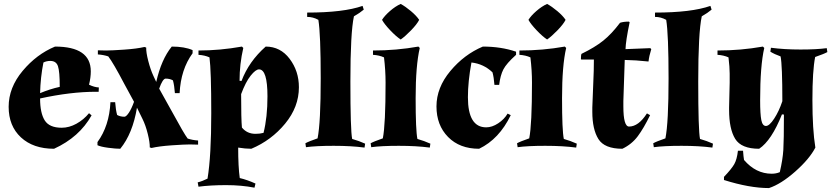

<svg xmlns="http://www.w3.org/2000/svg" viewBox="-20 -742 4230 977"><path d="M294 -92Q332 -92 369 -112.5Q406 -133 433 -166L446 -155Q384 -44 255 15Q149 15 86.5 -43Q24 -101 24 -198.5Q24 -296 95 -381Q166 -466 260 -505Q442 -505 442 -379Q442 -347 433 -311Q460 -298 483 -297L482 -275Q475 -275 468 -275Q340 -275 184 -241Q184 -167 207.5 -129.5Q231 -92 294 -92ZM236 -432Q217 -432 201 -424Q186 -349 184 -268Q234 -289 284 -300Q284 -378 275 -405Q266 -432 236 -432Z M988 -6Q974 -7 946 -7Q918 -7 853.5 -2.5Q789 2 751 11L742 8Q743 -16 732 -60.5Q721 -105 705 -137L677 -194Q655 -62 592 15Q569 15 531 10Q493 5 476 -3V-19Q536 -101 542 -222H566Q569 -182 576 -157Q592 -148 613 -148Q622 -148 635.5 -168Q649 -188 662 -224L612 -316Q557 -421 531 -455Q507 -463 478 -465V-486Q492 -485 520 -485Q548 -485 612.5 -489.5Q677 -494 715 -503L724 -500Q723 -476 734.5 -431.5Q746 -387 761 -355L775 -325Q801 -440 854 -505Q919 -505 960 -487V-471Q900 -389 894 -268H870Q867 -308 860 -333Q844 -342 823 -342Q808 -342 790 -291L854 -176Q917 -60 935 -37Q959 -29 988 -27Z M1275 213Q1209 200 1130.5 200Q1052 200 990 208L986 186Q1010 180 1036 167Q1055 52 1055 -165.5Q1055 -383 1046 -450Q1022 -461 990 -463V-485Q1099 -485 1211 -505L1218 -498Q1199 -416 1199 -331L1209 -330Q1246 -429 1332 -505Q1407 -505 1454 -442.5Q1501 -380 1501 -298Q1501 -198 1431 -113Q1361 -28 1259 15Q1228 15 1192 9Q1192 107 1200 164Q1238 173 1280 192ZM1341 -252Q1341 -389 1298 -389Q1281 -389 1255.5 -357Q1230 -325 1207 -263Q1207 -136 1211 -93Q1237 -61 1280 -61Q1303 -61 1321 -66Q1341 -145 1341 -252Z M1781 -659Q1763 -576 1763 -327.5Q1763 -79 1772 -35Q1807 -25 1838 -11L1835 9Q1768 0 1678 0Q1588 0 1537 7L1534 -13Q1550 -22 1596 -38Q1612 -118 1612 -343Q1612 -568 1600 -641Q1573 -656 1543 -656V-678Q1728 -678 1825 -712L1831 -693Q1811 -676 1781 -659Z M2113 -641Q2102 -619 2072 -588Q2042 -557 2019 -541Q1996 -556 1966 -587.5Q1936 -619 1924 -641Q1937 -662 1964.5 -686Q1992 -710 2019 -722Q2043 -709 2071 -685.5Q2099 -662 2113 -641ZM1942 -322Q1942 -384 1934 -450Q1910 -461 1878 -463V-485Q1997 -485 2109 -505L2116 -498Q2095 -408 2095 -243Q2095 -78 2104 -35Q2139 -25 2170 -11L2167 9Q2099 0 2009.5 0Q1920 0 1869 7L1866 -13Q1882 -22 1928 -38Q1942 -108 1942 -322Z M2437 -505Q2530 -505 2606 -479V-463Q2557 -419 2541.5 -389Q2526 -359 2520 -310H2496Q2493 -349 2486 -374Q2441 -417 2379 -424Q2361 -327 2361 -247Q2361 -94 2454 -94Q2484 -94 2515 -114.5Q2546 -135 2563 -164L2579 -156Q2520 -34 2418 15Q2319 15 2260 -45Q2201 -105 2201 -200.5Q2201 -296 2271.5 -380.5Q2342 -465 2437 -505Z M2858 -641Q2847 -619 2817 -588Q2787 -557 2764 -541Q2741 -556 2711 -587.5Q2681 -619 2669 -641Q2682 -662 2709.5 -686Q2737 -710 2764 -722Q2788 -709 2816 -685.5Q2844 -662 2858 -641ZM2687 -322Q2687 -384 2679 -450Q2655 -461 2623 -463V-485Q2742 -485 2854 -505L2861 -498Q2840 -408 2840 -243Q2840 -78 2849 -35Q2884 -25 2915 -11L2912 9Q2844 0 2754.5 0Q2665 0 2614 7L2611 -13Q2627 -22 2673 -38Q2687 -108 2687 -322Z M2994 -173Q2994 -184 2994 -195L2999 -322Q3002 -382 3002 -439H2938L2936 -441Q2936 -462 2939 -468Q3007 -501 3049.5 -535Q3092 -569 3135 -626Q3152 -632 3180 -632L3184 -629Q3164 -533 3163 -492L3289 -497L3294 -492Q3283 -457 3280 -429Q3215 -436 3159 -437L3152 -228Q3152 -214 3152 -201Q3152 -98 3181 -98Q3229 -98 3272 -165L3288 -156Q3256 -90 3225.5 -49Q3195 -8 3147 15Q3056 15 3025 -34.5Q2994 -84 2994 -173Z M3551 -659Q3533 -576 3533 -327.5Q3533 -79 3542 -35Q3577 -25 3608 -11L3605 9Q3538 0 3448 0Q3358 0 3307 7L3304 -13Q3320 -22 3366 -38Q3382 -118 3382 -343Q3382 -568 3370 -641Q3343 -656 3313 -656V-678Q3498 -678 3595 -712L3601 -693Q3581 -676 3551 -659Z M3907 142Q3929 142 3948 134Q3963 70 3966 21Q3969 -28 3969 -159L3959 -160Q3906 -27 3843 15Q3752 15 3721 -35.5Q3690 -86 3690 -183Q3690 -189 3690 -195L3693 -322Q3693 -335 3693 -367.5Q3693 -400 3687 -450Q3663 -461 3631 -463V-485Q3749 -485 3862 -505L3869 -498Q3848 -408 3848 -231Q3848 -161 3854 -131Q3860 -101 3877.5 -101Q3895 -101 3919.5 -138.5Q3944 -176 3961 -227Q3961 -412 3952 -455Q3921 -466 3900 -479L3903 -499Q3971 -490 4053.5 -490Q4136 -490 4187 -497L4190 -477Q4174 -468 4128 -452Q4114 -382 4114 -233Q4114 -84 4129 9Q4099 67 4026.5 131Q3954 195 3893 215Q3794 215 3664 174V158Q3703 117 3716.5 93Q3730 69 3735 25H3761Q3763 55 3766 72Q3826 142 3907 142Z"/></svg>

Font: Almendra
Style: Bold
Weight: 700
Designer: Ana Sanfelippo
Foundry: Ana Sanfelippo
Version: Version 1.004